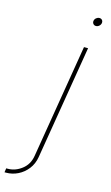

<svg xmlns="http://www.w3.org/2000/svg" viewBox="-228 -765 586 1018"><g transform="rotate(15 64.5 -256.0)"><path d="M145 -545.9H167.5L64 79.1Q57.6 117.7 35.6 145.8Q13.7 173.8 -17.1 189Q-47.9 204.1 -81.5 204.1H-90.3L-86.9 181.6H-78.1Q-37.6 181.6 -2 154.3Q33.7 127 41.5 79.1ZM176.8 -670.4Q167.5 -670.4 161.9 -677.2Q156.2 -684.1 157.7 -693.4Q159.2 -703.1 167.2 -709.7Q175.3 -716.3 184.6 -716.3Q194.3 -716.3 199.7 -709.7Q205.1 -703.1 203.6 -693.4Q202.1 -684.1 194.3 -677.2Q186.5 -670.4 176.8 -670.4Z"/></g></svg>

Font: Inter Thin
Style: Italic
Weight: 250
Italic angle: -9.3988°
Designer: Rasmus Andersson
Foundry: rsms
Version: Version 4.001;git-66647c0bb